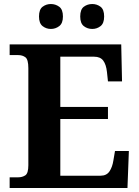

<svg xmlns="http://www.w3.org/2000/svg" viewBox="-20 -935 693 955"><path d="M28 0V-53H70Q91 -53 106 -63Q121 -73 121 -113V-596Q121 -639 106.5 -650Q92 -661 70 -661H28V-714H583L587 -530H517L512 -577Q508 -614 493.5 -633.5Q479 -653 448 -653H280V-403H517V-343H280V-61H480Q510 -61 524.5 -82.5Q539 -104 544 -137L552 -184H621L614 0ZM439 -791Q415 -791 397 -805Q379 -819 379 -853Q379 -888 397 -901.5Q415 -915 439 -915Q462 -915 480 -901.5Q498 -888 498 -853Q498 -819 480 -805Q462 -791 439 -791ZM233 -791Q210 -791 192 -805Q174 -819 174 -853Q174 -888 192 -901.5Q210 -915 233 -915Q256 -915 274.5 -901.5Q293 -888 293 -853Q293 -819 274.5 -805Q256 -791 233 -791Z"/></svg>

Font: Noto Serif Oriya
Style: Bold
Weight: 700
Designer: David Williams
Foundry: Google LLC, David Williams
Version: Version 1.051; ttfautohint (v1.8.4.7-5d5b)